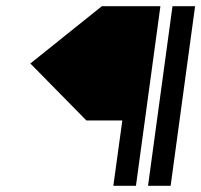

<svg xmlns="http://www.w3.org/2000/svg" viewBox="-20 -600 650 620"><path d="M78 -395 259 -211H375L346 0H419L498 -580H309ZM531 0 610 -580H537L458 0Z"/></svg>

Font: Stormblade
Style: Obl
Weight: 400
Designer: Mew Too
Foundry: Cannot Into Space Fonts
Version: Version 0.77